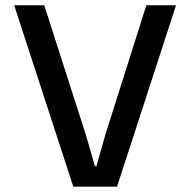

<svg xmlns="http://www.w3.org/2000/svg" viewBox="-20 -700 714 720"><path d="M254.9 0 33.2 -680.2H146L301.8 -194.8L335.9 -77.1H341.8L375 -194.8L528.8 -680.2H640.1L418.9 0Z"/></svg>

Font: TASA Orbiter Text Medium
Style: Regular
Weight: 500
Designer: Weizhong Zhang
Version: Version 1.000;Glyphs 3.1.2 (3151)